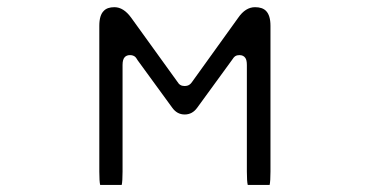

<svg xmlns="http://www.w3.org/2000/svg" viewBox="-20 -509 1040 540"><path d="M738.3 11.2Q740.7 1 740.7 -26.4V-436.5Q740.7 -465.8 728 -478.5Q717.8 -488.8 697.3 -488.8Q670.4 -488.8 649.9 -459L520 -278.3Q516.6 -273.4 513.7 -271.5Q508.3 -267.1 499 -267.1Q492.2 -267.1 487.3 -270L483.4 -272.9Q481 -275.9 478 -280.3L349.1 -459Q327.6 -488.8 301.8 -488.8Q281.7 -488.8 272 -478.5Q259.3 -466.3 259.3 -436.5V-26.4Q259.3 1 261.7 11.2H322.3Q324.7 1 324.7 -26.4V-326.2Q324.7 -342.3 331.1 -348.6Q336.4 -354 345.7 -354Q355 -354 360.8 -348.6Q363.8 -345.2 367.2 -339.4L464.4 -206.1Q478 -187 499.5 -187Q521 -187 534.7 -206.1L631.8 -339.4Q637.2 -348.1 641.8 -351.1Q646.5 -354 653.3 -354Q664.6 -354 669.9 -346.2Q674.3 -340.3 674.3 -326.2V-26.4Q674.3 1 676.8 11.2Z"/></svg>

Font: YuPearl-ExtraLight
Style: ExtraLight
Weight: 200
Designer: Max Yao
Foundry: Max-Everyday
Version: Version 1.011; ttfautohint (v1.8.3)